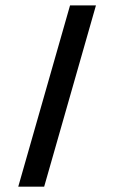

<svg xmlns="http://www.w3.org/2000/svg" viewBox="-20 -704 431 724"><path d="M244.1 -683.6H341.8L146.5 0H48.8Z"/></svg>

Font: BabelStone Runic Beorhtric
Style: Regular
Weight: 400
Designer: Andrew West
Foundry: BabelStone
Version: Version 7.004;November 9, 2023